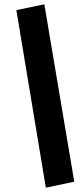

<svg xmlns="http://www.w3.org/2000/svg" viewBox="-20 -790 389 892"><path d="M193 82 56 -743 186 -770 325 54Z"/></svg>

Font: Nunito Sans 12pt ExtraLight 12pt Black
Style: Italic
Weight: 900
Italic angle: -9°
Version: Version 3.101;gftools[0.9.27]